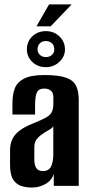

<svg xmlns="http://www.w3.org/2000/svg" viewBox="-20 -847 410 875"><path d="M125.7 7.7Q99.9 7.7 77.3 0.7Q54.6 -6.4 40.2 -28.5Q25.8 -50.6 25.8 -95V-161.4Q25.8 -208.3 53.3 -237.4Q80.9 -266.5 140.1 -288.4Q171.4 -301.3 189.4 -311.2Q207.4 -321 215.3 -335.3Q223.2 -349.5 223.2 -375.2V-402.4Q223.2 -417.7 217.9 -426.4Q212.5 -435.1 203.3 -439.2Q194.1 -443.4 182 -443.4Q156.4 -443.4 148.1 -425.6Q139.9 -407.9 139.9 -367.1V-325.1H36.7V-378Q36.7 -415 47.2 -443.5Q57.8 -472 89.1 -488.5Q120.4 -505 182 -505Q245.2 -505 278.9 -493.7Q312.6 -482.5 325.8 -457.6Q338.9 -432.7 338.9 -391.4V0H225.2L224.9 -54.7Q216.7 -25.6 188.2 -9Q159.6 7.7 125.7 7.7ZM174.7 -67.2Q201.6 -67.2 212.2 -87.5Q222.9 -107.7 222.9 -145.4V-271.9Q217 -262.5 202.9 -254.7Q188.7 -246.9 175.5 -237.7Q156.4 -225 146.4 -211.6Q136.4 -198.2 136.4 -174.1V-123Q136.4 -101.5 141.3 -89.2Q146.3 -76.9 155.1 -72.1Q163.8 -67.2 174.7 -67.2ZM189.3 -540.9Q151.7 -540.9 127.1 -564.8Q102.5 -588.7 102.5 -622.4Q102.5 -657.3 127.1 -681.2Q151.7 -705.1 189.2 -705.1Q226.2 -705.1 251.2 -680.8Q276.1 -656.4 276.1 -622Q276.1 -588.7 250.3 -564.8Q224.5 -540.9 189.3 -540.9ZM189.2 -586.9Q206 -586.9 216.7 -596.9Q227.5 -606.9 227.5 -622.2Q227.5 -639.6 216.7 -649.7Q206 -659.9 189.2 -659.9Q172.4 -659.9 161.8 -649.7Q151.2 -639.6 151.2 -622.2Q151.2 -606.9 161.8 -596.9Q172.4 -586.9 189.2 -586.9ZM146.2 -727 203.5 -826.9H306.5L211 -727Z"/></svg>

Font: Alumni Sans Thin
Style: Regular
Weight: 100
Designer: Robert E. Leuschke
Foundry: Robert E. Leuschke
Version: Version 1.018